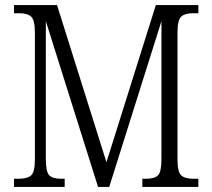

<svg xmlns="http://www.w3.org/2000/svg" viewBox="-20 -734 834 754"><path d="M35 0V-32H54Q87 -32 102 -45Q117 -58 117 -108V-605Q117 -655 102.5 -668.5Q88 -682 56 -682H35V-714H204L398 -97L592 -714H759V-682H737Q706 -682 691.5 -668.5Q677 -655 677 -604V-110Q677 -59 691.5 -45.5Q706 -32 739 -32H759V0H539V-32H554Q587 -32 600.5 -45.5Q614 -59 614 -109V-651L409 0H365L160 -651V-111Q160 -59 173.5 -45.5Q187 -32 219 -32H234V0Z"/></svg>

Font: Noto Serif Condensed Light
Style: Regular
Weight: 300
Width: 3
Designer: Monotype Design Team
Foundry: Monotype Imaging Inc.
Version: Version 2.013